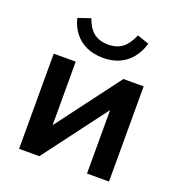

<svg xmlns="http://www.w3.org/2000/svg" viewBox="-129 -819 862 927"><g transform="rotate(20 302.0 -356.0)"><path d="M71 0V-489H184V-128H158L429 -489H533V0H420V-362H447L175 0ZM301 -551Q252 -551 215 -568Q178 -585 153.5 -616.5Q129 -648 119 -690L183 -712Q200 -664 228.5 -642Q257 -620 302 -620Q348 -620 376 -642.5Q404 -665 423 -711L484 -690Q470 -644 444 -613Q418 -582 382 -566.5Q346 -551 301 -551Z"/></g></svg>

Font: Nunito Sans 12pt ExtraLight
Style: Regular
Weight: 200
Designer: Vernon Adams
Foundry: Vernon Adams
Version: Version 3.101;gftools[0.9.27]